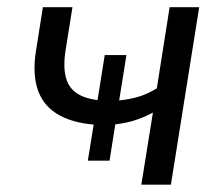

<svg xmlns="http://www.w3.org/2000/svg" viewBox="-20 -506 607 526"><path d="M367.2 0 398.9 -197.6Q370.7 -182.3 342 -174.2Q313.2 -166.1 280.8 -164.1L297.6 -176.2L280.1 -65.8H220.6L238.6 -177.2L255.5 -163.6Q188 -166.1 144.8 -189.1Q101.7 -212 85.1 -255.6Q68.5 -299.2 78 -363.1L97.5 -486.3H178.5L159.5 -367.3Q152.4 -321 161.2 -291.3Q170 -261.6 195.7 -247.2Q221.4 -232.8 263.7 -230.3L245.5 -221L266.9 -355.1H326.4L304.9 -221L291.9 -229.9Q323.9 -231.4 352.6 -239Q381.3 -246.6 409.6 -263.9L444.7 -486.3H525.7L448.2 0Z"/></svg>

Font: Nunito Sans 12pt ExtraLight
Style: Italic
Weight: 200
Italic angle: -9°
Designer: Vernon Adams
Foundry: Vernon Adams
Version: Version 3.101;gftools[0.9.27]